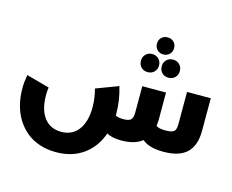

<svg xmlns="http://www.w3.org/2000/svg" viewBox="-146 -1132 1909 1579"><g transform="rotate(15 809.0 -343.0)"><path d="M1095.2 -772.9Q1063 -772.9 1042.5 -793.7Q1022 -814.5 1022 -846.2Q1022 -877.9 1042.5 -897.9Q1063 -918 1095.2 -918Q1127 -918 1147.5 -897.7Q1168 -877.4 1168 -846.2Q1168 -814.5 1147.2 -793.7Q1126.5 -772.9 1095.2 -772.9ZM1063.2 -620.6Q1041.5 -599.1 1007.8 -599.1Q974.1 -599.1 952.6 -620.6Q931.2 -642.1 931.2 -675.8Q931.2 -709.5 952.6 -731.2Q974.1 -752.9 1007.8 -752.9Q1041.5 -752.9 1063.2 -731.2Q1085 -709.5 1085 -675.8Q1085 -642.1 1063.2 -620.6ZM1129.6 -620.6Q1107.9 -642.1 1107.9 -675.8Q1107.9 -709.5 1129.6 -731.2Q1151.4 -752.9 1185.1 -752.9Q1218.8 -752.9 1240.5 -731.2Q1262.2 -709.5 1262.2 -675.8Q1262.2 -642.1 1240.5 -620.6Q1218.8 -599.1 1185.1 -599.1Q1151.4 -599.1 1129.6 -620.6ZM1363.8 -525.9H1565.9V-250Q1565.9 -123.5 1501.7 -61.8Q1437.5 0 1301.8 0Q1179.2 0 1121.1 -50.8Q1058.6 0 943.8 0Q865.2 0 818.8 -25.9Q777.8 93.3 682.4 162.6Q586.9 231.9 448.2 231.9Q372.6 231.9 307.9 210Q243.2 188 195.8 148.4Q148.4 108.9 114.7 54.7Q81.1 0.5 64.5 -65.4Q47.9 -131.3 47.9 -205.1Q47.9 -257.3 59.1 -319.8L254.9 -266.1Q250 -231 250 -204.1Q250 -78.1 302.2 -9.5Q354.5 59.1 448.2 59.1Q541 59.1 593.5 -10Q646 -79.1 646 -204.1Q646 -279.3 625 -356.9L814 -428.2Q848.1 -315.9 848.1 -205.1V-187Q872.6 -173.8 914.1 -173.8Q962.4 -173.8 979.2 -190.9Q996.1 -208 996.1 -251V-476.1H1198.2V-250Q1198.2 -219.7 1193.8 -192.9Q1211.4 -173.8 1272.9 -173.8Q1327.6 -173.8 1345.7 -189.2Q1363.8 -204.6 1363.8 -251Z"/></g></svg>

Font: Montserrat-Arabic ExtraBold
Style: Regular
Weight: 800
Designer: Mohamed Gaber
Foundry: Kief Type Foundry
Version: Version 5.008;PS 005.008;hotconv 1.0.88;makeotf.lib2.5.64775